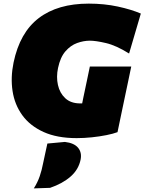

<svg xmlns="http://www.w3.org/2000/svg" viewBox="-20 -749 799 1062"><path d="M404 15Q295.5 15 220.8 -19Q146 -53 103.5 -111.5Q61 -170 49.5 -245.2Q38 -320.5 55 -403Q89.5 -569 194.5 -649Q299.5 -729 471 -729Q556.5 -729 631.5 -712.8Q706.5 -696.5 759 -674L694 -453Q623 -497.5 566.2 -510.8Q509.5 -524 477 -524Q442.5 -524 406.5 -511Q370.5 -498 342 -465.2Q313.5 -432.5 301 -373Q290.5 -323.5 300.5 -278.8Q310.5 -234 341.2 -205.5Q372 -177 424 -177Q429 -177 434.5 -177Q437.5 -193 440.5 -207Q451.5 -259 460 -299.5Q468.5 -340 477 -381H706Q697.5 -340 689 -299.5Q680.5 -259 669.5 -207Q660 -162 650.8 -117.8Q641.5 -73.5 630 -18Q606 -9 568.5 -1.5Q531 6 488 10.5Q445 15 404 15ZM167 293Q188 260 199.8 225.5Q211.5 191 218 156Q224 128 230 100.2Q236 72.5 242 45L339 36Q390 42 411.8 68.2Q433.5 94.5 426 133Q415 188.5 370.5 227.5Q326 266.5 257 290Z"/></svg>

Font: Commissioner Black
Style: Italic
Weight: 900
Italic angle: -12°
Designer: Kostas Bartsokas
Foundry: Kostas Bartsokas
Version: Version 1.000; ttfautohint (v1.8.3)